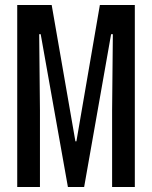

<svg xmlns="http://www.w3.org/2000/svg" viewBox="-20 -749 609 769"><path d="M49 0V-729H187L282 -183H286L380 -729H520V0H429V-306L432 -612H425L317 0H252L143 -612H137L140 -306V0Z"/></svg>

Font: Mona Sans Condensed Medium
Style: Regular
Weight: 500
Width: 3
Designer: Deni Anggara
Foundry: GitHub
Version: Version 1.001; ttfautohint (v1.8.4.7-5d5b);gftools[0.9.31]